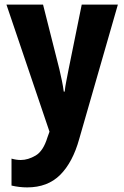

<svg xmlns="http://www.w3.org/2000/svg" viewBox="-20 -569 540 834"><path d="M98 245Q187 245 241.5 190.5Q296 136 324 35L492 -549H335L278 -268Q273 -241 268 -216.5Q263 -192 261 -171H257Q254 -194 249 -218Q244 -242 238 -268L167 -549H8L195 3L186 28Q168 87 135 106.5Q102 126 70 126Q51 126 30 120V237Q64 245 98 245Z"/></svg>

Font: Noto Sans Mono Condensed Extra
Style: Regular
Weight: 800
Width: 3
Designer: Monotype Design Team
Foundry: Monotype Imaging Inc.
Version: Version 1.900